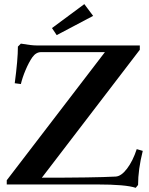

<svg xmlns="http://www.w3.org/2000/svg" viewBox="-20 -880 713 916"><path d="M250.5 -712.4 228 -746.1 382.3 -860.4 424.3 -804.2ZM627.4 16.1Q580.6 0 442.9 0H12.2V-20L480.5 -631.3H175.8Q151.9 -631.3 134.3 -606.9Q117.2 -582 102.1 -546.1Q86.9 -510.3 79.6 -479L50.3 -482.9Q65.4 -595.7 65.4 -657.7L79.6 -671.9Q128.9 -663.1 157.2 -663.1H647V-642.6L179.7 -32.2Q429.2 -32.2 531.2 -37.6Q558.1 -38.6 585.9 -75.2Q613.8 -111.8 632.3 -168.5L661.1 -160.2Q638.7 -71.3 638.7 2.4Z"/></svg>

Font: Elstob SemiBold
Style: Regular
Weight: 600
Designer: Peter S. Baker
Version: Version 1.015